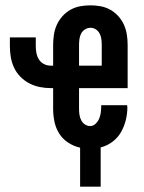

<svg xmlns="http://www.w3.org/2000/svg" viewBox="-20 -548 540 719"><path d="M280 151V5Q257 0 236 -13.5Q215 -27 202 -47.5Q189 -68 184 -92Q179 -116 179 -140V-218H171Q150 -218 129.5 -222Q109 -226 90.5 -235.5Q72 -245 57 -260Q42 -275 33 -294Q24 -313 20.5 -333.5Q17 -354 17 -375V-408H114V-375Q114 -362 116.5 -349Q119 -336 126 -325Q133 -314 145 -308Q157 -302 171 -302H179V-380Q179 -399 182 -418.5Q185 -438 193 -455.5Q201 -473 214 -487.5Q227 -502 244 -511.5Q261 -521 280 -524.5Q299 -528 319 -528Q338 -528 357 -524.5Q376 -521 393 -511.5Q410 -502 423 -487.5Q436 -473 444 -455.5Q452 -438 455 -418.5Q458 -399 458 -380V-218H276V-140Q276 -129 277.5 -118.5Q279 -108 284 -98Q289 -88 298 -82Q307 -76 318 -76Q329 -76 338 -84.5Q347 -93 351.5 -104Q356 -115 357.5 -127Q359 -139 359 -151V-154H456Q456 -152 456.5 -150Q457 -148 457 -146Q457 -122 451 -98Q445 -74 433 -53Q421 -32 401 -17Q381 -2 357 4V151ZM276 -302H361V-380Q361 -391 359.5 -402Q358 -413 353 -422.5Q348 -432 339 -438Q330 -444 319 -444Q308 -444 298.5 -438Q289 -432 284 -422.5Q279 -413 277.5 -402Q276 -391 276 -380Z"/></svg>

Font: Iosevka
Style: Bold
Weight: 700
Monospace: yes
Designer: Belleve Invis
Foundry: Belleve Invis
Version: Version 32.5.0; ttfautohint (v1.8.4)